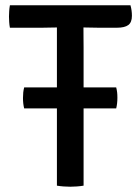

<svg xmlns="http://www.w3.org/2000/svg" viewBox="-20 -703 530 727"><path d="M71.5 -292.5Q67 -310.5 67 -332Q67 -343.5 68 -352.8Q69 -362 71.5 -372H420Q422.5 -362 423.5 -353.5Q424.5 -345 424.5 -332.5Q424.5 -311 420 -292.5ZM17.5 -598Q15.5 -608.5 14.8 -619.8Q14 -631 14 -640Q14 -649.5 14.8 -660.8Q15.5 -672 17.5 -683H474Q479.5 -664 479.5 -643Q479.5 -618.5 465.8 -608.2Q452 -598 422.5 -598H353.5Q343.5 -598 325 -598.5Q306.5 -599 296.5 -599H195.5Q185.5 -599 167.2 -598.5Q149 -598 138.5 -598ZM195.5 -525Q195.5 -545.5 195.5 -561.8Q195.5 -578 195.5 -599V-640.5H296V-599Q296 -578 296.2 -561.8Q296.5 -545.5 296.5 -525V0Q284.5 2 271 3Q257.5 4 246 4Q234.5 4 220.8 3Q207 2 195.5 0Z"/></svg>

Font: Signika Negative
Style: Regular
Weight: 400
Designer: Anna Giedry
Foundry: Anna Giedry
Version: Version 2.001